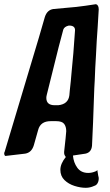

<svg xmlns="http://www.w3.org/2000/svg" viewBox="-90 -756 524 916"><path d="M319 140Q294 140 265.5 131Q237 122 217.5 103Q198 84 198 54Q198 25 224 -7Q216 -17 216 -26V-32Q225 -112 226 -130Q226 -152 216 -165Q206 -178 178 -178H152Q103 -178 92 -136Q82 -99 71.5 -63.5Q61 -28 30 -23L-64 -12Q-66 -12 -68 -15.5Q-70 -19 -70 -25Q-70 -28 -68 -31Q49 -419 95 -575L124 -675Q135 -709 165 -713L274 -723Q317 -728 361 -735L368 -736Q381 -732 381 -711L376 -627Q371 -561 368 -494Q364 -433 362 -373Q360 -346 358 -284Q356 -211 354 -172L349 -61Q346 -29 318 -23L258 -14Q261 20 279 44.5Q297 69 331 69Q349 69 367 61Q374 56 377 56Q375 57 375 58Q375 59 375 60L379 84Q381 88 381 96Q381 108 375.5 118Q370 128 359 131Q340 140 319 140ZM188 -254Q236 -259 241 -302L243 -325Q248 -367 251.5 -411.5Q255 -456 260 -503L268 -612Q268 -634 240 -634H238Q217 -629 212 -615L190 -532L133 -303Q131 -295 131 -289Q131 -254 171 -254Z"/></svg>

Font: Bangerz
Style: Regular
Weight: 400
Designer: vernon adams
Foundry: Vernon Adams
Version: Version 2.10;February 7, 2025;FontCreator 13.0.0.2683 64-bit